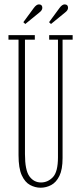

<svg xmlns="http://www.w3.org/2000/svg" viewBox="-20 -864 378 896"><path d="M169.5 12Q144 12 120.2 -0.8Q96.5 -13.5 81.5 -46.2Q66.5 -79 66.5 -139.5V-679H19.5V-700H142.5V-679H96.5V-145Q96.5 -70 117.2 -41.2Q138 -12.5 171.5 -12.5Q203 -12.5 226.8 -37.2Q250.5 -62 250.5 -130V-679H209.5V-700H319V-679H272V-126.5Q272 -73 257.2 -43Q242.5 -13 219 -0.5Q195.5 12 169.5 12ZM218 -752 209 -760.5 257.5 -826.5Q270 -843.5 281.5 -843.5Q297.5 -843.5 297.5 -827.5Q297.5 -816 283.5 -805.5ZM98 -752 89 -760.5 137.5 -826.5Q150 -843.5 161.5 -843.5Q177.5 -843.5 177.5 -827.5Q177.5 -816 163.5 -805.5Z"/></svg>

Font: Imbue 50pt Thin
Style: Regular
Weight: 100
Designer: Tyler Finck
Foundry: Etcetera Type Company
Version: Version 1.102; ttfautohint (v1.8.3)